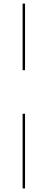

<svg xmlns="http://www.w3.org/2000/svg" viewBox="-20 -800 260 1070"><path d="M106 -779.9H119.5V-409H106ZM106 -166H119.5V250H106Z"/></svg>

Font: Bodoni* 16
Style: Regular
Weight: 400
Version: Version 2.2